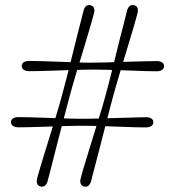

<svg xmlns="http://www.w3.org/2000/svg" viewBox="-20 -719 676 742"><path d="M248.5 -344.5Q244 -327 237.2 -301.8Q230.5 -276.5 222.8 -247.2Q215 -218 207 -186.5Q199 -155 191.2 -124.5Q183.5 -94 176.5 -67Q169.5 -40 164 -19Q157 5.5 138 2Q127 0 123.8 -9.2Q120.5 -18.5 123.5 -30Q128.5 -48.5 136 -73.8Q143.5 -99 152.8 -129Q162 -159 171.8 -190.2Q181.5 -221.5 190.8 -251.5Q200 -281.5 207.5 -307.5Q215 -333.5 220 -352.5Q225 -370.5 231.5 -395.5Q238 -420.5 245.5 -450Q253 -479.5 260.8 -511Q268.5 -542.5 276.2 -573Q284 -603.5 290.8 -630.5Q297.5 -657.5 303 -678Q309.5 -702.5 328.5 -699Q340 -697 343.2 -688Q346.5 -679 343 -666.5Q338 -648.5 330.8 -623Q323.5 -597.5 314.5 -567.5Q305.5 -537.5 296 -506.2Q286.5 -475 277.2 -445Q268 -415 260.8 -389Q253.5 -363 248.5 -344.5ZM340 -477Q356.5 -477 380.5 -477.5Q404.5 -478 432.2 -479Q460 -480 488.2 -480.8Q516.5 -481.5 541.8 -482.2Q567 -483 586 -483Q598.5 -483 606.2 -478Q614 -473 614 -463.5Q614 -454 606.2 -448.8Q598.5 -443.5 585.5 -443.5Q569 -443.5 544.5 -444.2Q520 -445 492 -446Q464 -447 435.5 -448Q407 -449 382.2 -449.5Q357.5 -450 340 -450Q322.5 -450 297.5 -449.5Q272.5 -449 243.8 -448Q215 -447 186.8 -446Q158.5 -445 134 -444.5Q109.5 -444 92.5 -444Q80 -444 72.2 -449Q64.5 -454 64 -463.5Q64 -473.5 72 -478.5Q80 -483.5 92.5 -483.5Q111.5 -483.5 137 -482.8Q162.5 -482 190.8 -481Q219 -480 247 -479Q275 -478 299.2 -477.2Q323.5 -476.5 340 -477ZM298.5 -233Q281 -233 256 -232.5Q231 -232 202.2 -231Q173.5 -230 145.2 -229Q117 -228 92.2 -227.5Q67.5 -227 51 -227Q38.5 -227 30.5 -232.2Q22.5 -237.5 22.5 -247Q22.5 -256.5 30.5 -261.5Q38.5 -266.5 51 -266.5Q70 -266.5 95.2 -265.8Q120.5 -265 149 -264Q177.5 -263 205.5 -262Q233.5 -261 257.8 -260.5Q282 -260 298.5 -260Q315 -260 339 -260.5Q363 -261 390.8 -261.8Q418.5 -262.5 446.8 -263.5Q475 -264.5 500.2 -265Q525.5 -265.5 544 -266Q557 -266 564.8 -261Q572.5 -256 572.5 -246.5Q572.5 -237 564.8 -232Q557 -227 544 -226.5Q527.5 -226.5 503 -227.2Q478.5 -228 450.5 -229Q422.5 -230 394 -231Q365.5 -232 340.5 -232.5Q315.5 -233 298.5 -233ZM332 -19Q325 5.5 306 2Q295.5 0 292 -9.2Q288.5 -18.5 292 -30Q296.5 -48.5 304.2 -73.8Q312 -99 321 -129Q330 -159 339.8 -190.2Q349.5 -221.5 358.8 -251.5Q368 -281.5 375.8 -307.5Q383.5 -333.5 388.5 -352.5Q393.5 -370.5 400 -395.5Q406.5 -420.5 413.8 -450Q421 -479.5 428.8 -511Q436.5 -542.5 444.2 -572.8Q452 -603 459 -630Q466 -657 471 -678Q478 -702.5 497 -699Q508.5 -697 511.5 -688Q514.5 -679 511 -666.5Q506.5 -648.5 499 -623Q491.5 -597.5 482.5 -567.5Q473.5 -537.5 464 -506.2Q454.5 -475 445.5 -445Q436.5 -415 429 -389Q421.5 -363 416.5 -344.5Q412 -327 405.2 -301.8Q398.5 -276.5 391 -247.2Q383.5 -218 375.5 -186.5Q367.5 -155 359.5 -124.5Q351.5 -94 344.5 -67Q337.5 -40 332 -19Z"/></svg>

Font: Fraunces Light
Style: Regular
Weight: 300
Version: Version 1.000;[b76b70a41]